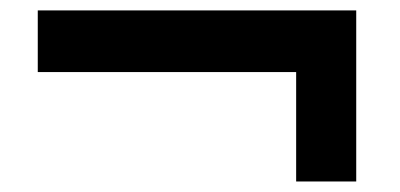

<svg xmlns="http://www.w3.org/2000/svg" viewBox="-20 -490 760 365"><path d="M543 -145V-353H51.8V-470.2H657.2V-145Z"/></svg>

Font: Archivo Expanded SemiBold
Style: Regular
Weight: 600
Width: 7
Designer: Hector Gatti
Foundry: Omnibus-Type
Version: Version 2.001